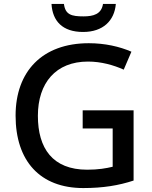

<svg xmlns="http://www.w3.org/2000/svg" viewBox="-20 -943 770 973"><path d="M567 -923H502C494 -871 453 -860 403 -860C343 -860 311 -868 304 -923H241C246 -836 297 -781 401 -781C502 -781 560 -838 567 -923ZM399 -384V-292H551V-98C518 -90 478 -83 422 -83C246 -83 172 -192 172 -356C172 -523 263 -631 426 -631C493 -631 556 -613 607 -590L646 -681C586 -707 512 -724 430 -724C194 -724 59 -581 59 -357C59 -127 183 10 402 10C502 10 581 -3 657 -28V-384Z"/></svg>

Font: Noto Sans Georgian Medium
Style: Regular
Weight: 500
Designer: Monotype Design Team, Akaki Razmadze
Foundry: Google LLC
Version: Version 2.005